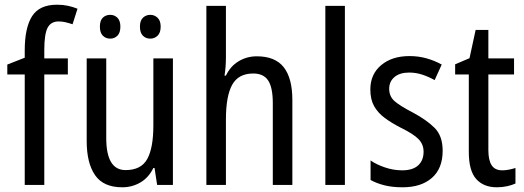

<svg xmlns="http://www.w3.org/2000/svg" viewBox="-20 -785 2225 815"><path d="M268 -469H168V0H85V-469H11V-511L85 -540V-571Q85 -667 116 -716Q147 -765 222 -765Q247 -765 268 -760.5Q289 -756 309 -748L288 -682Q273 -687 258.5 -690.5Q244 -694 229 -694Q196 -694 182 -667Q168 -640 168 -573V-537H268Z M714 -537V0H647L636 -72H631Q611 -31 576 -10.5Q541 10 499 10Q419 10 383.5 -41.5Q348 -93 348 -186V-537H431V-199Q431 -63 513 -63Q579 -63 605 -110Q631 -157 631 -253V-537ZM404 -672Q404 -698 416.5 -710Q429 -722 448 -722Q466 -722 478.5 -709.5Q491 -697 491 -672Q491 -646 478.5 -633.5Q466 -621 448 -621Q429 -621 416.5 -633.5Q404 -646 404 -672ZM574 -672Q574 -698 587 -710Q600 -722 618 -722Q636 -722 649 -709.5Q662 -697 662 -672Q662 -646 649 -633.5Q636 -621 618 -621Q599 -621 586.5 -633.5Q574 -646 574 -672Z M939 -543Q939 -500 933 -464H939Q958 -504 993 -525Q1028 -546 1070 -546Q1148 -546 1184.5 -499.5Q1221 -453 1221 -360V0H1138V-347Q1138 -413 1118.5 -443Q1099 -473 1055 -473Q992 -473 965.5 -425Q939 -377 939 -278V0H856V-760H939Z M1444 0H1361V-760H1444Z M1859 -145Q1859 -70 1813.5 -30Q1768 10 1689 10Q1645 10 1611.5 1.5Q1578 -7 1553 -21V-104Q1577 -87 1613.5 -74.5Q1650 -62 1687 -62Q1732 -62 1755 -83Q1778 -104 1778 -141Q1778 -172 1757 -194Q1736 -216 1681 -243Q1642 -263 1613 -284.5Q1584 -306 1568 -334.5Q1552 -363 1552 -405Q1552 -470 1598 -508.5Q1644 -547 1718 -547Q1756 -547 1790 -537.5Q1824 -528 1855 -511L1825 -445Q1800 -459 1773 -468Q1746 -477 1717 -477Q1677 -477 1654.5 -458Q1632 -439 1632 -408Q1632 -376 1654.5 -356Q1677 -336 1733 -307Q1791 -276 1825 -242Q1859 -208 1859 -145Z M2112 -62Q2126 -62 2141 -65Q2156 -68 2168 -72V-6Q2153 1 2132.5 5.5Q2112 10 2089 10Q2033 10 2001.5 -25Q1970 -60 1970 -140V-469H1912V-512L1973 -538L1999 -658H2053V-537H2162V-469H2053V-148Q2053 -105 2067 -83.5Q2081 -62 2112 -62Z"/></svg>

Font: Noto Sans Thai Looped Condensed
Style: Regular
Weight: 400
Width: 3
Designer: Sasikarn Vongin, Ben Mitchell
Foundry: The Fontpad Ltd
Version: Version 1.001; ttfautohint (v1.8.4.7-5d5b)